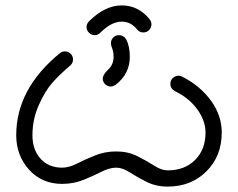

<svg xmlns="http://www.w3.org/2000/svg" viewBox="-20 -680 880 710"><path d="M610 -370Q610 -383 619 -391.5Q628 -400 640 -400Q647 -400 653 -397Q720 -363 760 -308Q800 -253 800 -190Q800 -103 743.5 -46.5Q687 10 600 10Q557 10 522 -7.5Q487 -25 460 -42.5Q433 -60 410 -60Q385 -60 355.5 -45Q326 -30 289 -15Q252 0 210 0Q135 0 87.5 -52.5Q40 -105 40 -180Q40 -351 201 -483Q209 -490 220 -490Q232 -490 241 -481.5Q250 -473 250 -460Q250 -446 239 -437Q200 -404 173.5 -374Q147 -344 123.5 -291.5Q100 -239 100 -180Q100 -126 130 -93Q160 -60 210 -60Q235 -60 264.5 -75Q294 -90 331 -105Q368 -120 410 -120Q453 -120 488 -102.5Q523 -85 550 -67.5Q577 -50 600 -50Q663 -50 701.5 -88.5Q740 -127 740 -190Q740 -233 710 -275Q680 -317 627 -343Q610 -352 610 -370ZM390 -360Q378 -360 369 -368.5Q360 -377 360 -389Q360 -404 380 -422.5Q400 -441 400 -470Q400 -488 395 -500.5Q390 -513 390 -520Q390 -532 398.5 -541Q407 -550 420 -550Q437 -550 447 -534Q460 -508 460 -470Q460 -406 407 -366Q397 -360 390 -360ZM309 -601Q368 -660 430 -660Q492 -660 533 -609Q540 -600 540 -590Q540 -578 531.5 -569Q523 -560 510 -560Q496 -560 487 -571Q464 -600 430 -600Q392 -600 351 -559Q342 -550 330 -550Q318 -550 309 -559Q300 -568 300 -580Q300 -592 309 -601Z"/></svg>

Font: Pecita
Style: Book
Weight: 400
Width: 7
Version: Version 4.3